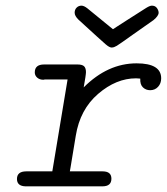

<svg xmlns="http://www.w3.org/2000/svg" viewBox="-20 -659 590 679"><path d="M40 -26Q40 -53 73 -53H165L219 -378H138Q136 -377 133 -377Q120 -377 111.5 -384.5Q103 -392 103 -403Q103 -431 136 -431H254Q271 -431 277.5 -424.5Q284 -418 284 -404Q284 -394 276 -350Q361 -435 463 -435Q550 -435 550 -382Q550 -364 539 -352Q528 -340 511 -340Q496 -340 485.5 -350Q475 -360 476 -381Q474 -381 469 -381.5Q464 -382 461 -382Q391 -382 327 -327Q263 -272 248 -179Q241 -135 236 -106.5Q231 -78 229.5 -67Q228 -56 227 -53H343Q374 -53 374 -27Q374 0 342 0H70Q40 -1 40 -26ZM268 -639Q277 -639 289 -629.5Q301 -620 379 -556H380Q385 -559 393 -564.5Q401 -570 429.5 -588Q458 -606 497 -631Q510 -639 517 -639Q529 -639 535 -630.5Q541 -622 541 -614Q541 -603 523 -588Q492 -566 449 -536Q403 -503 393 -497Q383 -491 376 -491H374Q367 -491 354 -502Q341 -513 257 -590Q244 -603 244 -614Q244 -625 251 -632Q258 -639 268 -639Z"/></svg>

Font: CMU Typewriter Text
Style: LightOblique
Weight: 200
Italic angle: -9.46001°
Version: Version 0.7.0